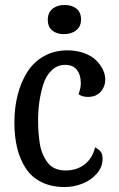

<svg xmlns="http://www.w3.org/2000/svg" viewBox="-20 -733 482 775"><path d="M240.2 -712.9Q270.5 -712.9 288.8 -698Q307.1 -683.1 307.1 -654.8Q307.1 -626 287.6 -610.6Q268.1 -595.2 237.8 -595.2Q208.5 -595.2 190.7 -610.1Q172.9 -625 172.9 -652.8Q172.9 -682.1 191.9 -697.5Q210.9 -712.9 240.2 -712.9ZM243.2 -471.2Q211.4 -471.2 188.5 -449.2Q165.5 -427.2 154.5 -391.6Q143.6 -356 138.7 -321Q133.8 -286.1 133.8 -250Q133.8 -223.1 135.3 -200.9Q136.7 -178.7 140.6 -154.1Q144.5 -129.4 152.6 -110.8Q160.6 -92.3 172.4 -76.7Q184.1 -61 202.4 -53Q220.7 -44.9 244.1 -44.9Q290 -44.9 321.5 -69.3Q353 -93.8 363.8 -138.2Q380.4 -129.4 387.2 -119.4Q394 -109.4 394 -91.8Q394 -58.6 370.4 -31.7Q346.7 -4.9 312 8.5Q277.3 22 241.2 22Q187.5 22 147.5 2.2Q107.4 -17.6 84 -53.7Q60.5 -89.8 49.3 -135.7Q38.1 -181.6 38.1 -238.8Q38.1 -297.4 51 -348.9Q64 -400.4 89.6 -441.4Q115.2 -482.4 157 -506.1Q198.7 -529.8 252 -529.8Q289.6 -529.8 319.8 -518.6Q350.1 -507.3 367.9 -489.7Q385.7 -472.2 395.3 -452.1Q404.8 -432.1 404.8 -412.1Q404.8 -383.3 386.2 -362.5Q367.7 -341.8 335 -341.8Q311 -341.8 296.9 -353Q306.2 -377 306.2 -397Q306.2 -430.7 290.3 -450.9Q274.4 -471.2 243.2 -471.2Z"/></svg>

Font: Sansita Light
Style: Regular
Weight: 300
Designer: Pablo Cosgaya
Foundry: Omnibus-Type
Version: Version 1.006;hotconv 1.0.109;makeotfexe 2.5.65596